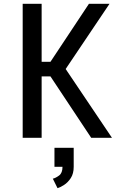

<svg xmlns="http://www.w3.org/2000/svg" viewBox="-20 -720 690 1003"><path d="M98.5 0V-700H197.5V-397H243.5L444.5 -700H552L323 -359.5L565 0H456.5L243.5 -321H197.5V0ZM264.5 151.5V52H365V151.5Q365 187 349.8 210.2Q334.5 233.5 314.5 246.2Q294.5 259 280.5 263L256 213.5Q271 210 288.8 196.8Q306.5 183.5 306.5 151.5Z"/></svg>

Font: Trispace
Style: Regular
Weight: 400
Designer: Tyler Finck
Foundry: Etcetera Type Company
Version: Version 1.210; ttfautohint (v1.8.3)